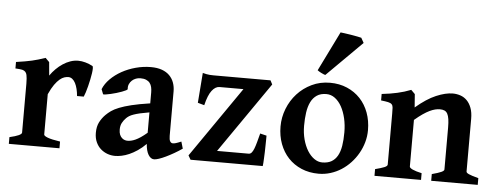

<svg xmlns="http://www.w3.org/2000/svg" viewBox="-50 -868 2617 1013"><g transform="rotate(5 1259.0 -361.5)"><path d="M427.2 -447.3Q430.2 -445.3 430.2 -434.8Q430.2 -424.3 428 -409.2Q425.8 -394 421.9 -375.5Q418 -356.9 413.6 -339.4Q409.2 -321.8 404.3 -306.6Q399.4 -291.5 395.5 -282.7H359.9Q358.4 -302.2 354 -319.8Q349.6 -337.4 343 -350.3Q336.4 -363.3 326.9 -370.8Q317.4 -378.4 305.7 -378.4Q295.9 -378.4 284.4 -374.8Q272.9 -371.1 260.3 -360.6Q247.6 -350.1 233.6 -330.6Q219.7 -311 205.1 -278.8V-65.4Q205.1 -58.1 225.3 -50.3Q245.6 -42.5 291.5 -35.6V0H23.4V-35.6Q87.9 -50.3 87.9 -65.4V-324.2Q87.9 -340.3 86.9 -351.3Q85.9 -362.3 84.5 -369.1Q83 -376 80.8 -379.9Q78.6 -383.8 76.7 -386.2Q73.2 -389.6 69.6 -391.8Q65.9 -394 60.3 -395.5Q54.7 -397 45.9 -397.7Q37.1 -398.4 23.4 -399.4V-433.6Q50.3 -437.5 70.1 -440.9Q89.8 -444.3 106.9 -448.2Q124 -452.1 140.4 -457Q156.7 -461.9 177.2 -468.8L197.8 -448.2L204.1 -377.4Q217.3 -396.5 233.9 -413.1Q250.5 -429.7 269.3 -442.1Q288.1 -454.6 308.6 -461.7Q329.1 -468.8 350.1 -468.8Q368.7 -468.8 388.9 -463.1Q409.2 -457.5 427.2 -447.3Z M645 -70.8Q654.3 -70.8 664.6 -73Q674.8 -75.2 687.3 -80.8Q699.7 -86.4 714.6 -96.4Q729.5 -106.4 748 -122.1V-230Q718.8 -225.1 698.7 -220.5Q678.7 -215.8 665 -210.9Q651.4 -206.1 642.8 -200.7Q634.3 -195.3 627.9 -189Q615.2 -176.3 607.4 -161.6Q599.6 -147 599.6 -126.5Q599.6 -109.9 604.2 -99.1Q608.9 -88.4 616 -82Q623 -75.7 630.9 -73.2Q638.7 -70.8 645 -70.8ZM939.9 -54.7Q919.4 -40.5 897.2 -27.8Q875 -15.1 855.2 -5.6Q835.4 3.9 819.1 9.3Q802.7 14.6 793.9 14.6Q775.9 14.6 763.4 -5.9Q751 -26.4 748.5 -63Q726.6 -41 704.3 -26.1Q682.1 -11.2 661.4 -2.2Q640.6 6.8 621.6 10.7Q602.5 14.6 586.9 14.6Q566.4 14.6 546.6 7.6Q526.9 0.5 511 -13.4Q495.1 -27.3 485.4 -48.6Q475.6 -69.8 475.6 -98.1Q475.6 -131.3 487.5 -154.5Q499.5 -177.7 517.6 -195.8Q529.3 -207.5 544.7 -218.5Q560.1 -229.5 585.7 -239.7Q611.3 -250 650.1 -259.5Q689 -269 748 -277.8V-335.4Q748 -350.6 745.1 -363.5Q742.2 -376.5 734.9 -385.7Q727.5 -395 715.3 -400.1Q703.1 -405.3 684.6 -405.3Q672.9 -405.3 661.1 -400.9Q649.4 -396.5 640.6 -388.4Q631.8 -380.4 626.7 -368.9Q621.6 -357.4 623 -342.8Q623.5 -339.8 615.2 -335.4Q606.9 -331.1 594.2 -326.4Q581.5 -321.8 566.2 -317.1Q550.8 -312.5 536.6 -309.3Q522.5 -306.2 511.2 -304.4Q500 -302.7 496.1 -303.7L485.8 -330.1Q497.6 -359.4 522.7 -384.5Q547.9 -409.7 581.5 -428.5Q615.2 -447.3 655 -458Q694.8 -468.8 735.4 -468.8Q769 -468.8 793.5 -460Q817.9 -451.2 833.7 -435.3Q849.6 -419.4 857.4 -397.9Q865.2 -376.5 865.2 -351.6V-116.2Q865.2 -95.7 870.6 -86.9Q876 -78.1 884.8 -78.1Q888.2 -78.1 891.8 -78.6Q895.5 -79.1 900.6 -80.6Q905.8 -82 912.6 -84.7Q919.4 -87.4 929.2 -91.3Z M1374 -161.6Q1374 -151.4 1373.8 -137Q1373.5 -122.6 1373.3 -106.4Q1373 -90.3 1372.6 -74Q1372.1 -57.6 1371.3 -43Q1370.6 -28.3 1369.9 -17.1Q1369.1 -5.9 1368.2 0H985.8L973.1 -22L1231.4 -395.5H1104.5Q1083 -395.5 1064.2 -371.1Q1045.4 -346.7 1032.7 -293L998 -302.7L1010.3 -461.9Q1021 -459 1029.8 -457.3Q1038.6 -455.6 1048.1 -454.8Q1057.6 -454.1 1068.8 -454.1H1369.6L1380.4 -433.1L1121.1 -58.6H1288.6Q1297.4 -58.6 1304 -66.2Q1310.5 -73.7 1316.2 -88.1Q1321.8 -102.5 1327.4 -123Q1333 -143.6 1339.8 -169.9Z M1781.7 -214.8Q1781.7 -253.4 1773.7 -288.3Q1765.6 -323.2 1751 -349.9Q1736.3 -376.5 1715.6 -392.1Q1694.8 -407.7 1669.9 -407.7Q1639.6 -407.7 1619.6 -394.3Q1599.6 -380.9 1587.9 -357.2Q1576.2 -333.5 1571.5 -301Q1566.9 -268.6 1566.9 -231Q1566.9 -192.4 1575.9 -158.7Q1585 -125 1600.3 -100.1Q1615.7 -75.2 1636 -60.8Q1656.2 -46.4 1678.7 -46.4Q1708 -46.4 1727.5 -57.6Q1747.1 -68.8 1759.3 -90.3Q1771.5 -111.8 1776.6 -143.1Q1781.7 -174.3 1781.7 -214.8ZM1904.8 -236.8Q1904.8 -204.1 1896 -172.9Q1887.2 -141.6 1871.3 -113.8Q1855.5 -85.9 1833.5 -62.3Q1811.5 -38.6 1784.9 -21.5Q1758.3 -4.4 1727.8 5.1Q1697.3 14.6 1665 14.6Q1614.7 14.6 1573.7 -2.9Q1532.7 -20.5 1503.9 -51.3Q1475.1 -82 1459.2 -124.5Q1443.4 -167 1443.4 -216.8Q1443.4 -265.1 1461.2 -310.5Q1479 -356 1511 -391.1Q1543 -426.3 1587.2 -447.5Q1631.3 -468.8 1684.1 -468.8Q1733.9 -468.8 1774.7 -451.2Q1815.4 -433.6 1844.5 -402.6Q1873.5 -371.6 1889.2 -329.1Q1904.8 -286.6 1904.8 -236.8ZM1655.3 -507.8Q1650.9 -508.3 1644.8 -511Q1638.7 -513.7 1632.3 -516.8Q1626 -520 1620.8 -523.2Q1615.7 -526.4 1612.8 -528.8L1715.8 -738.3Q1721.7 -737.8 1737.5 -735.6Q1753.4 -733.4 1771.5 -730.5Q1789.6 -727.5 1805.7 -724.4Q1821.8 -721.2 1827.1 -719.7L1841.8 -693.4Z M2260.3 0V-35.6Q2295.4 -44.9 2310.1 -51.8Q2324.7 -58.6 2324.7 -65.4V-287.1Q2324.7 -314 2322 -331.8Q2319.3 -349.6 2313.5 -360.4Q2307.6 -371.1 2297.9 -375.5Q2288.1 -379.9 2273.4 -379.9Q2261.7 -379.9 2248.5 -376.7Q2235.4 -373.5 2219.5 -366Q2203.6 -358.4 2184.3 -345.2Q2165 -332 2141.6 -312V-65.4Q2141.6 -58.1 2158.2 -50.3Q2174.8 -42.5 2206.5 -35.6V0H1960V-35.6Q1992.2 -43.9 2008.3 -50.5Q2024.4 -57.1 2024.4 -65.4V-336.4Q2024.4 -355.5 2023.7 -366.7Q2022.9 -377.9 2017.1 -384.3Q2011.2 -390.6 1998 -393.6Q1984.9 -396.5 1960 -399.4V-433.6Q1983.4 -436 2003.7 -439.5Q2023.9 -442.9 2042.5 -447Q2061 -451.2 2078.6 -456.5Q2096.2 -461.9 2113.8 -468.8L2134.3 -448.2L2139.6 -377.9Q2196.8 -426.8 2246.3 -447.8Q2295.9 -468.8 2334 -468.8Q2355 -468.8 2374.5 -462.2Q2394 -455.6 2408.9 -440.7Q2423.8 -425.8 2432.9 -401.9Q2441.9 -377.9 2441.9 -343.8V-65.4Q2441.9 -62 2444.8 -58.8Q2447.8 -55.7 2455.1 -52.2Q2462.4 -48.8 2475.1 -44.7Q2487.8 -40.5 2506.8 -35.6V0Z"/></g></svg>

Font: Gentium Basic
Style: Bold
Weight: 700
Designer: J. Victor Gaultney and Annie Olsen
Foundry: SIL International
Version: Version 1.100